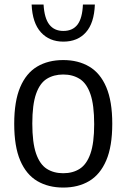

<svg xmlns="http://www.w3.org/2000/svg" viewBox="-20 -815 556 844"><path d="M258 9.5Q192.5 9.5 144 -19Q95.5 -47.5 69 -109.2Q42.5 -171 42.5 -270.5Q42.5 -370 68.8 -431.8Q95 -493.5 143.2 -522.2Q191.5 -551 258 -551Q324 -551 372.5 -522.2Q421 -493.5 447.2 -431.8Q473.5 -370 473.5 -271Q473.5 -171.5 447 -109.8Q420.5 -48 372.2 -19.2Q324 9.5 258 9.5ZM258 -53.5Q300 -53.5 330.5 -73Q361 -92.5 377.5 -139.5Q394 -186.5 394 -269Q394 -353.5 377.5 -401.2Q361 -449 330.2 -468.2Q299.5 -487.5 258 -487.5Q216.5 -487.5 185.8 -468.5Q155 -449.5 138.5 -402.2Q122 -355 122 -272Q122 -188 138.5 -140.2Q155 -92.5 185.5 -73Q216 -53.5 258 -53.5ZM258.5 -632Q197 -632 159.8 -673Q122.5 -714 119 -795H171.5Q175 -735 196.8 -707Q218.5 -679 258.5 -679Q299.5 -679 320.8 -707Q342 -735 344.5 -795H397Q394 -713.5 357.5 -672.8Q321 -632 258.5 -632Z"/></svg>

Font: Encode Sans SemiCondensed
Style: Regular
Weight: 400
Width: 4
Designer: Multiple Designers
Foundry: Impallari Type
Version: Version 3.002